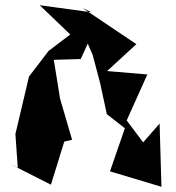

<svg xmlns="http://www.w3.org/2000/svg" viewBox="-20 -672 674 735"><path d="M316 -505 335 -461 363 -355 389 -235 458 -181 401 -16 598 43 591 -199 528 -127 465 -211 544 -387 390 -400 502 -503 295 -642 330 -625 132 -652 249 -540 166 -477 91 -379 39 -159 48 -30 15 -46 175 35 226 -130 256 -137 210 -294 186 -443 289 -446Z"/></svg>

Font: Asimov Silicon
Style: Regular
Weight: 400
Designer: Google
Version: Version 2.000980; 2014